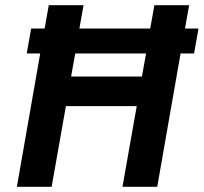

<svg xmlns="http://www.w3.org/2000/svg" viewBox="-20 -720 785 740"><path d="M728 -514H676L586 0H452L507 -311H234L179 0H45L135 -514H83L100 -610H152L168 -700H302L286 -610H559L575 -700H709L693 -610H745ZM543 -514H270L254 -425H527Z"/></svg>

Font: Niramit
Style: Bold Italic
Weight: 700
Italic angle: -10°
Designer: Katatrad Aksorn Co.,Ltd.
Foundry: Cadson Demak Co.,Ltd.
Version: Version 1.001; ttfautohint (v1.6)